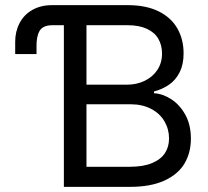

<svg xmlns="http://www.w3.org/2000/svg" viewBox="-20 -727 811 747"><path d="M122.1 -543.9V-516.6H39.1V-564.5Q39.1 -604.5 56.2 -637.2Q73.2 -669.9 106 -688.5Q138.7 -707 182.6 -707H253.9V-628.9H184.6Q146.5 -628.9 133.8 -606.4Q121.1 -584 122.1 -543.9ZM228.5 -707H476.6Q548.8 -707 597.7 -682.6Q646.5 -658.2 670.4 -615.7Q694.3 -573.2 694.3 -519.5Q694.3 -476.6 679.2 -446.3Q664.1 -416 638.2 -397.9Q612.3 -379.9 579.1 -371.1V-364.3Q613.3 -362.3 646.5 -340.8Q679.7 -319.3 701.2 -280.3Q722.7 -241.2 722.7 -187.5Q722.7 -132.8 697.8 -90.8Q672.9 -48.8 619.6 -24.4Q566.4 0 485.4 0H228.5ZM637.7 -188.5Q637.7 -224.6 619.6 -255.4Q601.6 -286.1 567.4 -303.7Q533.2 -321.3 489.3 -321.3H316.4V-78.1H484.4Q538.1 -78.1 572.3 -92.8Q606.4 -107.4 622.1 -131.8Q637.7 -156.2 637.7 -188.5ZM610.4 -518.6Q610.4 -550.8 596.2 -575.7Q582 -600.6 551.8 -614.7Q521.5 -628.9 476.6 -628.9H316.4V-397.5H473.6Q511.7 -397.5 543 -412.6Q574.2 -427.7 592.3 -455.1Q610.4 -482.4 610.4 -518.6Z"/></svg>

Font: Pretendard Std Variable
Style: Regular
Weight: 400
Designer: Base glyphs from Inter by Rasmus Andersson; Hangeul glyphs from Noto Sans CJK(Source Han Sans) by Jang Soo-young and Kan
Foundry: Kil Hyung-jin
Version: Version 1.309;Glyphs 3.2 (3225)